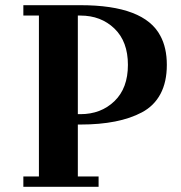

<svg xmlns="http://www.w3.org/2000/svg" viewBox="-20 -720 698 740"><path d="M70 -660V-700H290Q536 -700 598 -582Q623 -536 623 -470Q623 -404 598.5 -358Q574 -312 527 -287Q439 -240 290 -240H280V-40H360V0H70V-40H130V-660ZM290 -660H280V-280H290Q369 -280 421 -330Q473 -380 473 -470Q473 -560 421 -610Q369 -660 290 -660Z"/></svg>

Font: Croissant One
Style: Regular
Weight: 400
Designer: Eduardo Rodriguez Tunni
Foundry: Eduardo Rodriguez Tunni
Version: Version 1.001